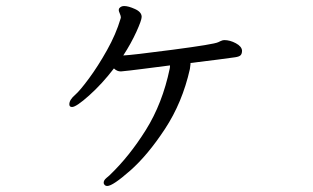

<svg xmlns="http://www.w3.org/2000/svg" viewBox="-20 -581 1040 637"><path d="M610 -352Q585 -241 527.5 -153.5Q470 -66 412 -15Q354 36 336 36Q329 36 326 31Q324 29 324 25Q324 17 333 9.5Q342 2 343 1Q409 -62 464 -150Q519 -238 543 -353Q544 -356 544 -364Q505 -359 454.5 -352.5Q404 -346 381 -344Q368 -344 358 -354Q319 -303 276 -264.5Q233 -226 219 -226Q210 -226 210 -235Q210 -250 230 -267Q245 -280 275 -320.5Q305 -361 335 -414.5Q365 -468 380 -519L381 -523Q381 -528 377.5 -536Q374 -544 374 -547Q374 -552 376 -554Q382 -561 392 -561Q406 -561 428 -551Q450 -541 450 -525Q450 -514 432.5 -475.5Q415 -437 389 -397Q416 -398 553 -416Q690 -434 704 -441Q706 -442 712.5 -445Q719 -448 724 -448Q743 -448 762.5 -437.5Q782 -427 783 -413Q783 -403 778.5 -398Q774 -393 760 -391Q719 -385 612 -372V-368Z"/></svg>

Font: Iansui 0.93
Style: Regular
Weight: 400
Designer: But Ko / Fontworks Inc.
Foundry: zi-hi.com / Fontworks Inc.
Version: Version 0.931